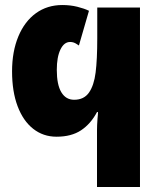

<svg xmlns="http://www.w3.org/2000/svg" viewBox="-20 -744 636 764"><path d="M366 -227Q366 -244 368 -272Q370 -290 370 -298H366Q341 -251 302.5 -225.5Q264 -200 205 -200Q152 -200 112 -231.5Q72 -263 50 -321.5Q28 -380 28 -460Q28 -539 53 -599Q78 -659 123 -691.5Q168 -724 228 -724Q260 -724 288 -717Q316 -710 334 -701L294 -563Q292 -564 285.5 -568.5Q279 -573 272.5 -575Q266 -577 259 -577Q235 -577 220.5 -547Q206 -517 206 -466Q206 -407 224 -377Q242 -347 275 -347Q314 -347 334 -375.5Q354 -404 360.5 -455.5Q367 -507 367 -592V-714H537V0H366Z"/></svg>

Font: Noto Sans UI CondBlack
Style: Regular
Weight: 900
Width: 3
Designer: Monotype Design Team
Foundry: Monotype Imaging Inc.
Version: Version 1.001